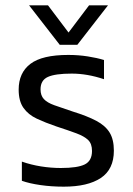

<svg xmlns="http://www.w3.org/2000/svg" viewBox="-20 -690 497 720"><path d="M204 -522 89 -670H160L237 -568L314 -670H385L270 -522ZM219 10Q173 10 131.5 4Q90 -2 62 -12V-84Q96 -72 133.5 -66Q171 -60 208 -60Q271 -60 298 -73.5Q325 -87 325 -124Q325 -151 310.5 -165Q296 -179 266.5 -190Q237 -201 191 -216Q150 -230 118 -245Q86 -260 68 -285.5Q50 -311 50 -354Q50 -417 94 -450.5Q138 -484 236 -484Q274 -484 309 -478.5Q344 -473 370 -465V-393Q307 -414 249 -414Q187 -414 159.5 -401.5Q132 -389 132 -355Q132 -332 144.5 -318.5Q157 -305 183.5 -295.5Q210 -286 252 -272Q307 -255 341 -237Q375 -219 391 -193Q407 -167 407 -125Q407 -55 358 -22.5Q309 10 219 10Z"/></svg>

Font: Kanit Light
Style: Regular
Weight: 300
Designer: Katatrad Team
Foundry: CadsonDemak
Version: Version 2.000; ttfautohint (v1.8.3)